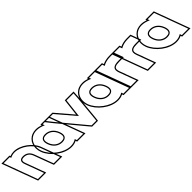

<svg xmlns="http://www.w3.org/2000/svg" viewBox="117 -2160 3759 3759"><g transform="rotate(-45 1996.0 -281.0)"><path d="M-33.1 -597.5C1.3 -616.6 42.3 -627.7 87.9 -628C257 -628 454.1 -478 509.2 -326L622 -20L654.7 66H478.4L445.9 -19L331.5 -326C299.4 -413 236.1 -457 150.6 -458C66.6 -458 34.9 -413 67 -326L98.4 -241L179.9 -20L211.2 65H41.2L9.9 -20L-71.6 -241L-103 -326L-183 -543L-214.3 -628H-44.3ZM-19.2 -632 -26.9 -653H-250.2L23.8 90H247.1L90.5 -334.7C83 -354.9 79.8 -371.7 79.7 -384.4C79.6 -415.8 94.8 -433 150.5 -433C225.9 -432.1 279.1 -395.9 308.1 -317.3L422.5 -10.2L461.2 91H691L645.4 -28.8L532.7 -334.6C473.9 -496.9 269.6 -653 87.8 -653C48.9 -652.8 13.1 -645.2 -19.2 -632Z M482.6 -281C417 -459 510.7 -627 698.9 -628C757.6 -628 820.8 -611.6 881.9 -583.8L865.7 -628H1043.2L1074.5 -543L1169.8 -284.5L1171.1 -281L1267.4 -20L1298.7 65H1121.2L1105.3 21.9C1064.8 49.3 1013.7 65.3 954.5 65C764.7 65 547.5 -105 482.6 -281ZM660.1 -281C701.4 -169 790.9 -104 891.8 -105C992.4 -105 1035 -165.8 995.8 -275.2L993.6 -281C952 -394 864.3 -457 761.6 -458C659.2 -458 618.5 -394 660.1 -281ZM459.2 -272.3C527.7 -86.6 751.8 90 954.4 90C1005.9 90.3 1052.6 78.8 1092.2 58.7L1103.8 90H1334.6L1060.6 -653H829.8L839.1 -627.8C791.6 -644 744.9 -653 698.8 -653C662.3 -652.8 628.9 -646.8 598.7 -635.8C458.3 -584.4 401.7 -428.2 459.2 -272.3ZM683.6 -289.7C673.5 -317 669 -340.3 669 -359C668.8 -407.3 694.6 -433 761.5 -433C852.9 -432.1 931.5 -377.1 970.2 -272.3L972.3 -266.6C981.2 -241.7 985.2 -220 985.2 -202.9C985.2 -155.4 959.2 -130 891.7 -130C802.4 -129.1 721.9 -185.8 683.6 -289.7Z M1049.7 -510 956.2 -628H1149.8L1194.3 -576L1481.9 -239L1520.9 -576L1527 -628H1720.6L1714.1 -510L1664.5 13L1658.4 65H1529.6L1485.1 13ZM1030.3 -494.2 1466 29.1 1518.1 90H1680.6L1689.4 15.6L1739.1 -508.1L1747 -653H1504.8L1496 -578.9L1463.6 -298.9L1213.3 -592.2L1161.3 -653H904.5Z M1768.6 -281C1703 -459 1796.7 -627 1984.9 -628C2043.6 -628 2106.8 -611.6 2167.9 -583.8L2151.7 -628H2329.2L2360.5 -543L2455.8 -284.5L2457.1 -281L2553.4 -20L2584.7 65H2407.2L2391.3 21.9C2350.8 49.3 2299.7 65.3 2240.5 65C2050.7 65 1833.5 -105 1768.6 -281ZM1946.1 -281C1987.4 -169 2076.9 -104 2177.8 -105C2278.4 -105 2321 -165.8 2281.8 -275.2L2279.6 -281C2238 -394 2150.3 -457 2047.6 -458C1945.2 -458 1904.5 -394 1946.1 -281ZM1745.2 -272.3C1813.7 -86.6 2037.8 90 2240.4 90C2291.9 90.3 2338.6 78.8 2378.2 58.7L2389.8 90H2620.6L2346.6 -653H2115.8L2125.1 -627.8C2077.6 -644 2030.9 -653 1984.8 -653C1948.3 -652.8 1914.9 -646.8 1884.7 -635.8C1744.3 -584.4 1687.7 -428.2 1745.2 -272.3ZM1969.6 -289.7C1959.5 -317 1955 -340.3 1955 -359C1954.8 -407.3 1980.6 -433 2047.5 -433C2138.9 -432.1 2217.5 -377.1 2256.2 -272.3L2258.3 -266.6C2267.2 -241.7 2271.2 -220 2271.2 -202.9C2271.2 -155.4 2245.2 -130 2177.7 -130C2088.4 -129.1 2007.9 -185.8 1969.6 -289.7Z M2534.1 -576.6C2588 -609.8 2659 -628 2734.2 -628H2819.2L2881.8 -458H2796.8C2650.4 -458 2596.5 -410.5 2640.2 -288.9L2642.4 -283L2675.2 -197H2674.1L2739.4 -20L2770.7 65H2593.2L2561.9 -20L2465.6 -281C2465.2 -282.2 2464.7 -283.4 2464.3 -284.6L2369 -543L2337.7 -628H2515.2ZM2547.5 -612.5 2532.6 -653H2301.8L2440.8 -276C2441.3 -274.8 2441.7 -273.5 2442.2 -272.4L2575.8 90H2806.6L2710 -172H2711.6L2665.8 -291.8L2663.7 -297.5C2654.6 -322.7 2650.5 -343.7 2650.5 -359.7C2650.3 -407 2683.5 -433 2796.8 -433H2917.7L2836.6 -653H2734.2C2666.4 -653 2600.6 -638.5 2547.5 -612.5Z M3019.1 -576.6C3073 -609.8 3144 -628 3219.2 -628H3304.2L3366.8 -458H3281.8C3135.4 -458 3081.5 -410.5 3125.2 -288.9L3127.4 -283L3160.2 -197H3159.1L3224.4 -20L3255.7 65H3078.2L3046.9 -20L2950.6 -281C2950.2 -282.2 2949.7 -283.4 2949.3 -284.6L2854 -543L2822.7 -628H3000.2ZM3032.5 -612.5 3017.6 -653H2786.8L2925.8 -276C2926.3 -274.8 2926.7 -273.5 2927.2 -272.4L3060.8 90H3291.6L3195 -172H3196.6L3150.8 -291.8L3148.7 -297.5C3139.6 -322.7 3135.5 -343.7 3135.5 -359.7C3135.3 -407 3168.5 -433 3281.8 -433H3402.7L3321.6 -653H3219.2C3151.4 -653 3085.6 -638.5 3032.5 -612.5Z M3389.6 -281C3324 -459 3417.7 -627 3605.9 -628C3664.6 -628 3727.8 -611.6 3788.9 -583.8L3772.7 -628H3950.2L3981.5 -543L4076.8 -284.5L4078.1 -281L4174.4 -20L4205.7 65H4028.2L4012.3 21.9C3971.8 49.3 3920.7 65.3 3861.5 65C3671.7 65 3454.5 -105 3389.6 -281ZM3567.1 -281C3608.4 -169 3697.9 -104 3798.8 -105C3899.4 -105 3942 -165.8 3902.8 -275.2L3900.6 -281C3859 -394 3771.3 -457 3668.6 -458C3566.2 -458 3525.5 -394 3567.1 -281ZM3366.2 -272.3C3434.7 -86.6 3658.8 90 3861.4 90C3912.9 90.3 3959.6 78.8 3999.2 58.7L4010.8 90H4241.6L3967.6 -653H3736.8L3746.1 -627.8C3698.6 -644 3651.9 -653 3605.8 -653C3569.3 -652.8 3535.9 -646.8 3505.7 -635.8C3365.3 -584.4 3308.7 -428.2 3366.2 -272.3ZM3590.6 -289.7C3580.5 -317 3576 -340.3 3576 -359C3575.8 -407.3 3601.6 -433 3668.5 -433C3759.9 -432.1 3838.5 -377.1 3877.2 -272.3L3879.3 -266.6C3888.2 -241.7 3892.2 -220 3892.2 -202.9C3892.2 -155.4 3866.2 -130 3798.7 -130C3709.4 -129.1 3628.9 -185.8 3590.6 -289.7Z"/></g></svg>

Font: Nordica Plus
Style: NordicaClassicBkExtOpOblOl
Weight: 900
Version: Version 1.01